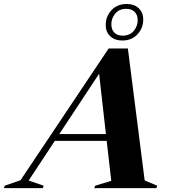

<svg xmlns="http://www.w3.org/2000/svg" viewBox="-104 -968 880 988"><path d="M640.5 -39.5 705 -12.5 701 0H381L386 -12.5L468.5 -37.5L445 -243H178L43.5 -39L120.5 -12.5L116.5 0H-84L-79.5 -12.5L1.5 -40.5L455 -718.5H554ZM201 -278H441L406 -588.5ZM548.5 -947.5Q586 -947.5 609.5 -925.8Q633 -904 633 -867.5Q633 -823.5 603.5 -791.5Q574 -759.5 524.5 -759.5Q487 -759.5 463.5 -781.2Q440 -803 440 -839.5Q440 -883.5 469.5 -915.5Q499 -947.5 548.5 -947.5ZM527.5 -784.5Q563.5 -784.5 584 -808.8Q604.5 -833 604.5 -863Q604.5 -891.5 588.8 -907Q573 -922.5 545.5 -922.5Q509.5 -922.5 489.2 -898.2Q469 -874 469 -844Q469 -815.5 484.5 -800Q500 -784.5 527.5 -784.5Z"/></svg>

Font: Newsreader Display
Style: Bold Italic
Weight: 700
Italic angle: -17°
Designer: Hugues Gentile
Foundry: Production Type
Version: Version 1.001